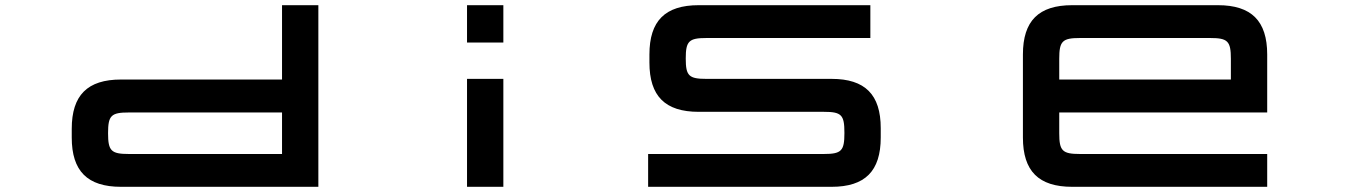

<svg xmlns="http://www.w3.org/2000/svg" viewBox="-20 -720 5186 740"><path d="M446.5 0H1207V-700H1067V-413.5H446.5C317 -413.5 256.5 -353 256.5 -223.5V-190C256.5 -60.5 317 0 446.5 0ZM396.5 -206.5V-207C396.5 -275 408.5 -286.5 476.5 -286.5H1067V-126.5H476.5C408.5 -126.5 396.5 -138.5 396.5 -206.5Z M1780 -416V0H1920V-416ZM1780 -556H1920V-700H1780Z M3334.5 -700H2673C2543.5 -700 2483 -639.5 2483 -510V-479C2483 -349.5 2543.5 -289 2673 -289H3155C3223 -289 3234.5 -277.5 3234.5 -209V-206.5C3234.5 -138.5 3223 -126.5 3155 -126.5H2478V0H3185C3314 0 3374.5 -60.5 3374.5 -190V-226C3374.5 -355.5 3314 -416 3185 -416H2703C2635 -416 2623 -427.5 2623 -494.5C2623 -561.5 2635 -573.5 2703 -573.5H3334.5Z M4674 -700H4112.5C3983 -700 3922.5 -639.5 3922.5 -510V-190C3922.5 -60.5 3983 0 4112.5 0H4864V-126.5H4142.5C4074.5 -126.5 4062.5 -138.5 4062.5 -206.5V-286.5H4864V-510C4864 -639.5 4803 -700 4674 -700ZM4062.5 -413.5V-493.5C4062.5 -561.5 4074.5 -573.5 4142.5 -573.5H4644C4712 -573.5 4724 -561.5 4724 -493.5V-413.5Z"/></svg>

Font: Melete Medium
Style: Regular
Weight: 500
Width: 6
Designer: Sora Sagano
Foundry: DOT COLON
Version: Version 0.200;FEAKit 1.0